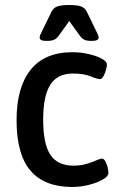

<svg xmlns="http://www.w3.org/2000/svg" viewBox="-20 -738 468 765"><path d="M268 7Q157 7 101.5 -58Q46 -123 46 -259Q46 -390 102 -460Q158 -530 269 -530Q302 -530 334 -522.5Q366 -515 386 -504Q406 -493 406 -481Q406 -472 402 -458.5Q398 -445 392 -434Q386 -423 378 -423Q367 -423 340.5 -434Q314 -445 270 -445Q209 -445 180.5 -400.5Q152 -356 152 -261Q152 -165 180.5 -121.5Q209 -78 273 -78Q302 -78 325 -85Q348 -92 363.5 -99Q379 -106 386 -106Q394 -106 400 -95Q406 -84 409 -70.5Q412 -57 412 -48Q412 -36 390 -23Q368 -10 334.5 -1.5Q301 7 268 7ZM165 -575Q138 -575 138 -588Q138 -593 141 -600.5Q144 -608 149 -617L185 -691Q192 -706 207.5 -712Q223 -718 255 -718Q289 -718 304 -712Q319 -706 326 -691L362 -617Q367 -608 370 -600.5Q373 -593 373 -588Q373 -575 345 -575Q326 -575 315.5 -580Q305 -585 295 -600L256 -654L217 -600Q207 -585 196.5 -580Q186 -575 165 -575Z"/></svg>

Font: Asap Semi Condensed Medium
Style: Regular
Weight: 500
Width: 4
Designer: Pablo Cosgaya
Foundry: Omnibus-Type
Version: Version 3.001; ttfautohint (v1.8.4.7-5d5b)